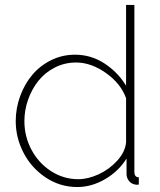

<svg xmlns="http://www.w3.org/2000/svg" viewBox="-20 -750 649 780"><path d="M43.9 -257.8Q43.9 -311 62.3 -360.6Q80.6 -410.2 112.1 -447Q143.6 -483.9 188.5 -505.9Q233.4 -527.8 284.2 -527.8Q350.1 -527.8 404.5 -492.2Q459 -456.5 492.2 -401.9V-730H525.9V-51.8Q525.9 -29.8 543.9 -29.8V0Q533.2 1.5 525.9 -1Q511.7 -4.4 502.9 -16.4Q494.1 -28.3 494.1 -43V-106Q461.9 -54.2 407 -22.2Q352.1 9.8 293.9 9.8Q223.6 9.8 165.5 -29.1Q107.4 -67.9 75.7 -129.2Q43.9 -190.4 43.9 -257.8ZM492.2 -171.9V-351.1Q470.7 -410.6 410.4 -453.4Q350.1 -496.1 289.1 -496.1Q242.7 -496.1 202.6 -475.6Q162.6 -455.1 136 -421.6Q109.4 -388.2 94.2 -345.5Q79.1 -302.7 79.1 -257.8Q79.1 -195.8 107.9 -141.6Q136.7 -87.4 187.5 -54.7Q238.3 -22 297.9 -22Q337.4 -22 380.9 -42Q424.3 -62 456.5 -97.7Q488.8 -133.3 492.2 -171.9Z"/></svg>

Font: Rawline ExtraLight
Style: Regular
Weight: 275
Designer: Matt McInerney, Pablo Impallari, Rodrigo Fuenzalida
Foundry: Matt McInerney, Pablo Impallari, Rodrigo Fuenzalida
Version: Version 4.020;PS 004.020;hotconv 1.0.88;makeotf.lib2.5.64775